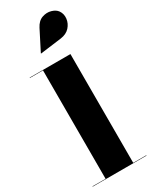

<svg xmlns="http://www.w3.org/2000/svg" viewBox="-259 -1088 908 1143"><g transform="rotate(-30 195.0 -516.0)"><path d="M286.5 -859 140.5 -840 139.5 -841.5 209 -978Q228 -1015 259 -1025.8Q290 -1036.5 319 -1028.2Q348 -1020 361.5 -1000.5Q378 -976.5 374.5 -945.2Q371 -914 348.8 -889.2Q326.5 -864.5 286.5 -859ZM10 -2.5H100V-747.5H10V-750H290V-2.5H380V0H10Z"/></g></svg>

Font: Bodoni* 72pt Fatface
Style: Regular
Weight: 900
Version: Version 2.3